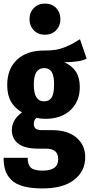

<svg xmlns="http://www.w3.org/2000/svg" viewBox="-22 -827 502 1068"><path d="M228 -807.1Q266.6 -807.1 290.3 -782.5Q314 -757.8 314 -720.2Q314 -683.1 290 -658.4Q266.1 -633.8 228 -633.8Q190.4 -633.8 166.3 -658.4Q142.1 -683.1 142.1 -720.2Q142.1 -757.8 166.3 -782.5Q190.4 -807.1 228 -807.1ZM422.9 -608.9 460 -501Q423.3 -481 335.9 -481Q379.9 -460.4 400.9 -427.2Q421.9 -394 421.9 -342.8Q421.9 -263.7 370.4 -214.8Q318.8 -166 230 -166Q202.1 -166 182.1 -171.9Q166 -160.6 166 -138.2Q166 -120.6 176.3 -111.8Q186.5 -103 214.8 -103H269Q355 -103 403.6 -61.3Q452.1 -19.5 452.1 46.9Q452.1 126 390.1 173.6Q328.1 221.2 214.8 221.2Q151.4 221.2 107.9 209.2Q64.5 197.3 41 173.8Q17.6 150.4 7.8 120.8Q-2 91.3 -2 50.8H131.8Q131.8 88.4 149.2 105.2Q166.5 122.1 215.8 122.1Q301.8 122.1 301.8 58.1Q301.8 0 234.9 0H194.8Q115.7 0 79.8 -27.8Q43.9 -55.7 43.9 -103Q43.9 -161.1 100.1 -201.2Q57.1 -228.5 37.6 -264.4Q18.1 -300.3 18.1 -354Q18.1 -444.8 73.7 -495.8Q129.4 -546.9 226.1 -545.9Q258.8 -545.4 287.1 -550Q315.4 -554.7 340.8 -565.4Q366.2 -576.2 382.1 -584.7Q397.9 -593.3 422.9 -608.9ZM224.1 -448.2Q195.3 -448.2 180.7 -426.5Q166 -404.8 166 -356Q166 -263.2 223.1 -263.2Q251.5 -263.2 265.1 -284.2Q278.8 -305.2 278.8 -357.9Q278.8 -406.2 265.4 -427.2Q252 -448.2 224.1 -448.2Z"/></svg>

Font: Fira Sans Compressed
Style: Bold
Weight: 700
Width: 1
Designer: Carrois Corporate & Edenspiekermann AG
Foundry: Carrois Corporate GbR & Edenspiekermann AG
Version: Version 4.203;PS 004.203;hotconv 1.0.88;makeotf.lib2.5.64775